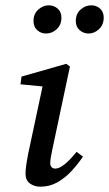

<svg xmlns="http://www.w3.org/2000/svg" viewBox="-20 -691 410 722"><path d="M153 -565Q134 -565 120 -577.5Q106 -590 106 -612Q106 -639 124 -655Q142 -671 163 -671Q183 -671 197 -658.5Q211 -646 211 -625Q211 -598 193.5 -581.5Q176 -565 153 -565ZM313 -565Q294 -565 279.5 -577.5Q265 -590 265 -612Q265 -639 283 -655Q301 -671 323 -671Q343 -671 356.5 -658.5Q370 -646 370 -625Q370 -598 352.5 -581.5Q335 -565 313 -565ZM76 -38Q76 -51 78.5 -69Q81 -87 86 -113L143 -380L160 -364L57 -374L61 -403L229 -451L243 -441L176 -125Q169 -93 169 -77Q169 -67 174.5 -62Q180 -57 188 -57Q217 -57 268 -120L292 -102Q273 -74 249 -48Q225 -22 196 -5.5Q167 11 132 11Q109 11 92.5 -1Q76 -13 76 -38Z"/></svg>

Font: Lisu Bosa SemiBold
Style: Italic
Weight: 600
Italic angle: -19°
Designer: David Morse, Annie Olsen, Victor Gaultney, Frank Grießhammer (Latin)
Foundry: SIL International
Version: Version 2.000